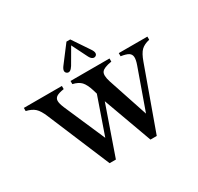

<svg xmlns="http://www.w3.org/2000/svg" viewBox="-149 -878 1093 1058"><g transform="rotate(-30 398.0 -349.5)"><path d="M5 -480V-500H78H145H247V-480Q214 -475 200 -466Q186 -457 185.5 -440.5Q185 -424 198 -393L329 -92H297L400 -388V-342L386 -390Q372 -435 354.5 -453.5Q337 -472 302 -480V-500H375H441H550V-480Q499 -472 486 -454Q473 -436 488 -390L586 -95L558 -96L663 -391Q674 -422 672.5 -439.5Q671 -457 656.5 -466Q642 -475 609 -480V-500H711H718H791V-480Q756 -472 737.5 -454Q719 -436 703 -391L562 0H522L402 -330H417L302 0H262L97 -393Q79 -437 59.5 -454.5Q40 -472 5 -480ZM309 -591 391 -699H415L487 -592Q498 -576 498 -565Q498 -554 489 -549Q480 -544 470 -549Q460 -554 452 -570L403 -668L346 -570Q336 -554 326.5 -549Q317 -544 308 -549Q298 -555 298 -565.5Q298 -576 309 -591Z"/></g></svg>

Font: RL Madena Variable
Style: Regular
Weight: 400
Designer: I Kadek Wantara Putra
Foundry: Roughlines ID
Version: Version 1.000;Glyphs 3.1.2 (3151)